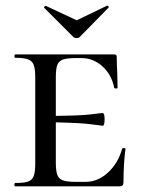

<svg xmlns="http://www.w3.org/2000/svg" viewBox="-20 -661 504 681"><path d="M425 -133Q418 -79 418 -15Q418 -7 414.5 -3.5Q411 0 403 0H34Q31 0 31 -6Q31 -12 34 -12Q65 -12 79.5 -17Q94 -22 99.5 -36.5Q105 -51 105 -81V-387Q105 -417 99.5 -431Q94 -445 79.5 -450.5Q65 -456 34 -456Q31 -456 31 -462Q31 -468 34 -468H385Q394 -468 394 -460Q394 -440 396 -398L397 -350Q397 -347 391.5 -347Q386 -347 385 -350Q376 -396 343.5 -425.5Q311 -455 269 -455H248Q217 -455 202.5 -449.5Q188 -444 183 -430Q178 -416 178 -386V-250Q269 -251 304 -255.5Q339 -260 344 -260Q351 -260 351 -238Q351 -215 344 -215Q340 -215 304.5 -220Q269 -225 178 -227V-85Q178 -56 183 -41.5Q188 -27 202.5 -21.5Q217 -16 248 -16H284Q327 -16 363 -49Q399 -82 413 -133Q414 -136 419.5 -136Q425 -136 425 -133ZM137 -633Q136 -633 136 -633.5Q136 -634 136 -634Q136 -636 138.5 -638.5Q141 -641 143 -640L252 -589L360 -641Q362 -642 364.5 -638.5Q367 -635 365 -634L263 -530Q259 -526 252 -526Q244 -526 240 -530Z"/></svg>

Font: Cormorant SC Medium
Style: Regular
Weight: 500
Designer: Christian Thalmann (Catharsis Fonts)
Version: Version 3.000